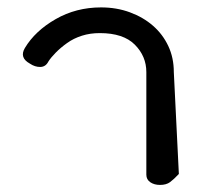

<svg xmlns="http://www.w3.org/2000/svg" viewBox="-20 -509 573 529"><path d="M472.8 -29.7Q458.9 -14.9 448.5 -7.2Q438.1 0.5 420.8 0.5Q405 0.5 394.1 -6.9Q383.2 -14.4 383.2 -27.7V-310.4Q383.2 -354 351.5 -385.9Q319.8 -417.8 255 -417.8Q228.2 -417.8 205.7 -410.6Q183.2 -403.5 165.1 -390.6Q147 -377.7 133.7 -364.1Q120.3 -350.5 113.4 -339.6Q105.9 -324.8 91.1 -324.5Q76.2 -324.3 62.4 -333.7Q32.7 -350 48.5 -376.7Q76.7 -423.8 133.2 -456.2Q189.6 -488.6 258.4 -488.6Q301.5 -488.6 338.1 -475Q374.8 -461.4 401.5 -438.1Q428.2 -414.9 443.6 -382.4Q458.9 -350 458.9 -310.4L472.8 -29.7Z"/></svg>

Font: Shan Wanhai
Style: Regular
Weight: 400
Designer: Khon Soe Zaw Thu
Foundry: Shan Unicode
Version: Version 1.00 June 3, 2017, initial release